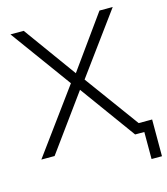

<svg xmlns="http://www.w3.org/2000/svg" viewBox="-124 -801 915 1050"><g transform="rotate(-15 333.5 -276.0)"><path d="M603 153V0H559V-55H662V153ZM20 0 292 -372V-351L34 -705H109L332 -397H317L538 -705H613L354 -351V-372L626 0H551L312 -329H334L95 0Z"/></g></svg>

Font: Nunito Sans 11pt Light
Style: Regular
Weight: 300
Version: Version 3.101;gftools[0.9.27]